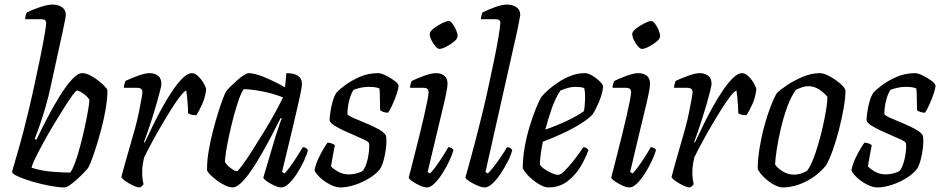

<svg xmlns="http://www.w3.org/2000/svg" viewBox="-20 -820 4113 840"><path d="M262 0Q237 0 199 -7Q161 -14 123.5 -25Q86 -36 60 -47.5Q34 -59 33 -68Q36 -82 46.5 -116.5Q57 -151 69.5 -196.5Q82 -242 93 -287Q109 -350 124.5 -420Q140 -490 153 -553.5Q166 -617 174 -662Q182 -707 182 -720Q182 -736 160 -736H90Q90 -744 92.5 -753Q95 -762 98 -766Q120 -777 154 -788.5Q188 -800 210 -800Q233 -800 250.5 -789Q268 -778 268 -754Q268 -747 256 -690L202 -443Q193 -400 180.5 -356.5Q168 -313 155 -275.5Q142 -238 132 -213L139 -208Q160 -252 186 -302Q212 -352 240 -397.5Q268 -443 294 -471.5Q320 -500 340 -500Q355 -500 373 -491Q391 -482 408 -469Q425 -456 437 -443.5Q449 -431 450 -425Q450 -388 442.5 -344Q435 -300 423.5 -256.5Q412 -213 400 -175.5Q388 -138 378.5 -114Q369 -90 366 -86Q361 -79 347.5 -65Q334 -51 317.5 -36Q301 -21 286 -10.5Q271 0 262 0ZM287 -65Q297 -77 308.5 -108.5Q320 -140 331 -181.5Q342 -223 351 -264.5Q360 -306 365.5 -338Q371 -370 371 -383Q364 -397 344.5 -410.5Q325 -424 317 -424Q312 -424 296.5 -402.5Q281 -381 259.5 -347Q238 -313 214 -273Q190 -233 169 -194.5Q148 -156 134 -127Q120 -98 118 -86Q164 -72 210.5 -68.5Q257 -65 287 -65Z M592 0Q580 0 562 -8.5Q544 -17 528.5 -28Q513 -39 511 -46Q514 -59 523 -90.5Q532 -122 544.5 -166Q557 -210 571 -259Q580 -292 587 -326Q594 -360 598.5 -385.5Q603 -411 603 -417Q603 -427 597 -431.5Q591 -436 576 -436H522Q522 -444 524.5 -453Q527 -462 529 -466Q552 -477 583.5 -488.5Q615 -500 634 -500Q657 -500 671.5 -488.5Q686 -477 686 -453Q686 -445 680 -421.5Q674 -398 665 -366.5Q656 -335 645.5 -302Q635 -269 625.5 -241.5Q616 -214 610 -199L613 -196Q629 -230 649 -271Q669 -312 691.5 -352.5Q714 -393 737 -426.5Q760 -460 781 -480Q802 -500 819 -500Q833 -500 847.5 -486Q862 -472 871.5 -455Q881 -438 882 -429Q878 -394 865 -365Q852 -336 839 -316Q826 -316 816.5 -318.5Q807 -321 803 -325Q803 -333 802 -352Q801 -371 799 -391.5Q797 -412 795 -424Q786 -421 769 -399.5Q752 -378 730.5 -344Q709 -310 686.5 -271.5Q664 -233 644 -196Q624 -159 611 -132Q607 -117 604.5 -100Q602 -83 602 -64Q602 -39 608 -14Q606 -11 602 -7Q598 -3 592 0Z M998 0Q983 0 964.5 -9Q946 -18 928.5 -31Q911 -44 899 -56.5Q887 -69 886 -75Q885 -112 892.5 -157Q900 -202 911.5 -246.5Q923 -291 935 -329Q947 -367 956.5 -391.5Q966 -416 969 -420Q974 -427 987 -440Q1000 -453 1015.5 -467Q1031 -481 1045.5 -490.5Q1060 -500 1068 -500Q1095 -500 1140 -481Q1185 -462 1227 -438L1233 -500Q1301 -500 1301 -453Q1301 -438 1289.5 -386Q1278 -334 1258.5 -252.5Q1239 -171 1214 -68L1225 -61Q1234 -70 1249 -90.5Q1264 -111 1279 -134.5Q1294 -158 1305 -176Q1313 -176 1319 -172Q1325 -168 1327 -163Q1322 -142 1309 -114.5Q1296 -87 1279 -60.5Q1262 -34 1244 -17Q1226 0 1211 0Q1199 0 1181 -8Q1163 -16 1148.5 -26Q1134 -36 1132 -43L1186 -225Q1195 -252 1202 -273.5Q1209 -295 1213 -301L1208 -304Q1191 -270 1169.5 -229Q1148 -188 1125 -147.5Q1102 -107 1079 -73.5Q1056 -40 1035 -20Q1014 0 998 0ZM1017 -71Q1021 -71 1040 -97Q1059 -123 1085 -163.5Q1111 -204 1138 -248.5Q1165 -293 1186.5 -332.5Q1208 -372 1218 -394Q1175 -411 1129 -420Q1083 -429 1047 -430Q1037 -418 1025.5 -386Q1014 -354 1003 -313Q992 -272 983 -230.5Q974 -189 969 -156.5Q964 -124 964 -112Q972 -97 990 -84Q1008 -71 1017 -71Z M1470 0Q1448 0 1422.5 -13.5Q1397 -27 1378.5 -45Q1360 -63 1356 -75Q1361 -101 1372.5 -125.5Q1384 -150 1395.5 -169Q1407 -188 1413 -196Q1422 -196 1431 -192.5Q1440 -189 1445 -185Q1442 -169 1437 -143Q1432 -117 1428 -92Q1441 -79 1461 -68Q1481 -57 1507 -57Q1522 -57 1538 -61Q1554 -65 1565 -71Q1575 -80 1583 -104.5Q1591 -129 1594 -155Q1597 -181 1594 -194Q1592 -200 1574.5 -208.5Q1557 -217 1533 -227Q1509 -237 1484.5 -248.5Q1460 -260 1442.5 -271Q1425 -282 1422 -293Q1422 -304 1425 -327Q1428 -350 1435 -375Q1442 -400 1453 -416Q1463 -427 1489.5 -447Q1516 -467 1553.5 -483.5Q1591 -500 1635 -500Q1647 -500 1668.5 -489.5Q1690 -479 1707 -466Q1724 -453 1724 -444Q1724 -436 1716.5 -412.5Q1709 -389 1698 -364.5Q1687 -340 1678 -327Q1666 -327 1656.5 -330.5Q1647 -334 1643 -338Q1642 -360 1642 -388Q1642 -416 1640 -433Q1631 -437 1619.5 -438.5Q1608 -440 1597 -440Q1573 -440 1553 -435Q1533 -430 1527 -427Q1516 -412 1508 -381.5Q1500 -351 1500 -320Q1509 -311 1533 -301Q1557 -291 1585.5 -279Q1614 -267 1637.5 -254Q1661 -241 1669 -226Q1672 -204 1669 -175.5Q1666 -147 1659 -121Q1652 -95 1642 -80Q1626 -59 1596 -40.5Q1566 -22 1532 -11Q1498 0 1470 0Z M1848 0Q1835 0 1817.5 -8Q1800 -16 1785 -26Q1770 -36 1768 -43Q1771 -53 1778 -81Q1785 -109 1795 -148Q1805 -187 1815.5 -229.5Q1826 -272 1835 -311Q1844 -350 1849.5 -378.5Q1855 -407 1855 -417Q1855 -427 1849.5 -431.5Q1844 -436 1828 -436H1774Q1774 -444 1776.5 -453Q1779 -462 1782 -466Q1804 -477 1835.5 -488.5Q1867 -500 1887 -500Q1910 -500 1924 -488.5Q1938 -477 1938 -453Q1938 -430 1915.5 -338.5Q1893 -247 1851 -68L1861 -61Q1871 -70 1886 -90.5Q1901 -111 1916 -134.5Q1931 -158 1941 -176Q1949 -176 1955.5 -172Q1962 -168 1964 -163Q1958 -142 1945 -114.5Q1932 -87 1915 -60.5Q1898 -34 1880.5 -17Q1863 0 1848 0ZM1902 -606Q1895 -606 1885 -617.5Q1875 -629 1867.5 -644.5Q1860 -660 1860 -671Q1860 -682 1876.5 -695Q1893 -708 1913 -718Q1933 -728 1943 -728Q1951 -728 1960 -716Q1969 -704 1975.5 -688.5Q1982 -673 1982 -662Q1982 -651 1966.5 -638Q1951 -625 1932 -615.5Q1913 -606 1902 -606Z M2101 0Q2088 0 2069 -8Q2050 -16 2034.5 -26Q2019 -36 2016 -43Q2019 -54 2026.5 -80.5Q2034 -107 2043.5 -142.5Q2053 -178 2063 -216Q2073 -254 2081 -287Q2097 -350 2112.5 -420Q2128 -490 2141 -553.5Q2154 -617 2161.5 -662Q2169 -707 2169 -720Q2169 -736 2148 -736H2084Q2084 -744 2086.5 -753Q2089 -762 2092 -766Q2114 -777 2145 -788.5Q2176 -800 2198 -800Q2221 -800 2238.5 -789Q2256 -778 2256 -754Q2256 -751 2252 -731.5Q2248 -712 2244 -690L2104 -68L2114 -61Q2124 -70 2140 -90.5Q2156 -111 2172 -134.5Q2188 -158 2198 -176Q2207 -176 2213 -172Q2219 -168 2221 -163Q2216 -142 2202 -114.5Q2188 -87 2170.5 -60.5Q2153 -34 2134.5 -17Q2116 0 2101 0Z M2378 0Q2364 0 2342 -12Q2320 -24 2299 -43.5Q2278 -63 2267 -84Q2267 -128 2275.5 -176Q2284 -224 2297.5 -268Q2311 -312 2325 -346.5Q2339 -381 2350 -398Q2359 -409 2378 -426Q2397 -443 2422.5 -460Q2448 -477 2477.5 -488.5Q2507 -500 2538 -500Q2553 -500 2571.5 -489Q2590 -478 2604 -464Q2618 -450 2619 -441Q2615 -408 2600.5 -374Q2586 -340 2573 -320Q2556 -301 2521 -279Q2486 -257 2442 -236.5Q2398 -216 2355 -200Q2349 -170 2345.5 -144Q2342 -118 2342 -100Q2348 -90 2362.5 -80Q2377 -70 2394 -62.5Q2411 -55 2423 -55Q2432 -55 2449 -71.5Q2466 -88 2484 -110.5Q2502 -133 2515.5 -152Q2529 -171 2532 -176Q2540 -176 2546 -172Q2552 -168 2554 -163Q2543 -130 2520.5 -92Q2498 -54 2463 -27Q2428 0 2378 0ZM2366 -253Q2415 -270 2461.5 -292Q2508 -314 2535 -334Q2536 -341 2537.5 -353Q2539 -365 2539 -373Q2540 -392 2539.5 -407Q2539 -422 2536 -435Q2526 -438 2516.5 -439Q2507 -440 2498 -440Q2481 -440 2465 -435.5Q2449 -431 2432 -424Q2411 -393 2394.5 -347Q2378 -301 2366 -253Z M2734 0Q2721 0 2703.5 -8Q2686 -16 2671 -26Q2656 -36 2654 -43Q2657 -53 2664 -81Q2671 -109 2681 -148Q2691 -187 2701.5 -229.5Q2712 -272 2721 -311Q2730 -350 2735.5 -378.5Q2741 -407 2741 -417Q2741 -427 2735.5 -431.5Q2730 -436 2714 -436H2660Q2660 -444 2662.5 -453Q2665 -462 2668 -466Q2690 -477 2721.5 -488.5Q2753 -500 2773 -500Q2796 -500 2810 -488.5Q2824 -477 2824 -453Q2824 -430 2801.5 -338.5Q2779 -247 2737 -68L2747 -61Q2757 -70 2772 -90.5Q2787 -111 2802 -134.5Q2817 -158 2827 -176Q2835 -176 2841.5 -172Q2848 -168 2850 -163Q2844 -142 2831 -114.5Q2818 -87 2801 -60.5Q2784 -34 2766.5 -17Q2749 0 2734 0ZM2788 -606Q2781 -606 2771 -617.5Q2761 -629 2753.5 -644.5Q2746 -660 2746 -671Q2746 -682 2762.5 -695Q2779 -708 2799 -718Q2819 -728 2829 -728Q2837 -728 2846 -716Q2855 -704 2861.5 -688.5Q2868 -673 2868 -662Q2868 -651 2852.5 -638Q2837 -625 2818 -615.5Q2799 -606 2788 -606Z M2999 0Q2987 0 2969 -8.5Q2951 -17 2935.5 -28Q2920 -39 2918 -46Q2921 -59 2930 -90.5Q2939 -122 2951.5 -166Q2964 -210 2978 -259Q2987 -292 2994 -326Q3001 -360 3005.5 -385.5Q3010 -411 3010 -417Q3010 -427 3004 -431.5Q2998 -436 2983 -436H2929Q2929 -444 2931.5 -453Q2934 -462 2936 -466Q2959 -477 2990.5 -488.5Q3022 -500 3041 -500Q3064 -500 3078.5 -488.5Q3093 -477 3093 -453Q3093 -445 3087 -421.5Q3081 -398 3072 -366.5Q3063 -335 3052.5 -302Q3042 -269 3032.5 -241.5Q3023 -214 3017 -199L3020 -196Q3036 -230 3056 -271Q3076 -312 3098.5 -352.5Q3121 -393 3144 -426.5Q3167 -460 3188 -480Q3209 -500 3226 -500Q3240 -500 3254.5 -486Q3269 -472 3278.5 -455Q3288 -438 3289 -429Q3285 -394 3272 -365Q3259 -336 3246 -316Q3233 -316 3223.5 -318.5Q3214 -321 3210 -325Q3210 -333 3209 -352Q3208 -371 3206 -391.5Q3204 -412 3202 -424Q3193 -421 3176 -399.5Q3159 -378 3137.5 -344Q3116 -310 3093.5 -271.5Q3071 -233 3051 -196Q3031 -159 3018 -132Q3014 -117 3011.5 -100Q3009 -83 3009 -64Q3009 -39 3015 -14Q3013 -11 3009 -7Q3005 -3 2999 0Z M3404 0Q3388 0 3366 -12Q3344 -24 3324.5 -42.5Q3305 -61 3295 -80Q3295 -122 3303 -171.5Q3311 -221 3324 -269Q3337 -317 3352 -355.5Q3367 -394 3379 -413Q3393 -427 3423.5 -447.5Q3454 -468 3492 -484Q3530 -500 3567 -500Q3584 -500 3609 -486.5Q3634 -473 3654.5 -455.5Q3675 -438 3679 -425Q3679 -393 3671 -347Q3663 -301 3650.5 -252.5Q3638 -204 3623 -162Q3608 -120 3593 -95Q3556 -51 3505 -25.5Q3454 0 3404 0ZM3454 -56Q3481 -56 3510 -72Q3523 -87 3535.5 -118Q3548 -149 3559.5 -188Q3571 -227 3580 -267Q3589 -307 3594.5 -341.5Q3600 -376 3600 -396Q3586 -414 3564 -428.5Q3542 -443 3516 -443Q3503 -443 3490 -438.5Q3477 -434 3462 -427Q3441 -398 3424.5 -353Q3408 -308 3396.5 -259Q3385 -210 3378.5 -167.5Q3372 -125 3371 -100Q3382 -84 3404.5 -70Q3427 -56 3454 -56Z M3819 0Q3797 0 3771.5 -13.5Q3746 -27 3727.5 -45Q3709 -63 3705 -75Q3710 -101 3721.5 -125.5Q3733 -150 3744.5 -169Q3756 -188 3762 -196Q3771 -196 3780 -192.5Q3789 -189 3794 -185Q3791 -169 3786 -143Q3781 -117 3777 -92Q3790 -79 3810 -68Q3830 -57 3856 -57Q3871 -57 3887 -61Q3903 -65 3914 -71Q3924 -80 3932 -104.5Q3940 -129 3943 -155Q3946 -181 3943 -194Q3941 -200 3923.5 -208.5Q3906 -217 3882 -227Q3858 -237 3833.5 -248.5Q3809 -260 3791.5 -271Q3774 -282 3771 -293Q3771 -304 3774 -327Q3777 -350 3784 -375Q3791 -400 3802 -416Q3812 -427 3838.5 -447Q3865 -467 3902.5 -483.5Q3940 -500 3984 -500Q3996 -500 4017.5 -489.5Q4039 -479 4056 -466Q4073 -453 4073 -444Q4073 -436 4065.5 -412.5Q4058 -389 4047 -364.5Q4036 -340 4027 -327Q4015 -327 4005.5 -330.5Q3996 -334 3992 -338Q3991 -360 3991 -388Q3991 -416 3989 -433Q3980 -437 3968.5 -438.5Q3957 -440 3946 -440Q3922 -440 3902 -435Q3882 -430 3876 -427Q3865 -412 3857 -381.5Q3849 -351 3849 -320Q3858 -311 3882 -301Q3906 -291 3934.5 -279Q3963 -267 3986.5 -254Q4010 -241 4018 -226Q4021 -204 4018 -175.5Q4015 -147 4008 -121Q4001 -95 3991 -80Q3975 -59 3945 -40.5Q3915 -22 3881 -11Q3847 0 3819 0Z"/></svg>

Font: Texturina 72pt 72pt Regular
Style: Italic
Weight: 400
Italic angle: -11°
Designer: Guillermo Torres Carreño
Foundry: Omnibus-Type
Version: Version 1.002; ttfautohint (v1.8.3)